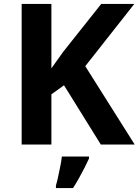

<svg xmlns="http://www.w3.org/2000/svg" viewBox="-20 -734 704 975"><path d="M664 0H492L305 -301L241 -255V0H90V-714H241V-387Q256 -408 271 -429Q286 -450 301 -471L494 -714H662L413 -398ZM432 71Q422 93 409.5 117.5Q397 142 382.5 168Q368 194 351 221H264V208Q270 188 275.5 162Q281 136 286.5 109Q292 82 294 61H432Z"/></svg>

Font: Noto Sans Bassa Vah
Style: Regular
Weight: 400
Designer: Monotype Design Team
Foundry: Monotype Imaging Inc.
Version: Version 2.002